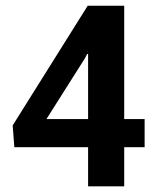

<svg xmlns="http://www.w3.org/2000/svg" viewBox="-20 -660 557 680"><path d="M292 -238.3V-468.3L289.1 -469.2L279.3 -451.2L144.5 -238.3ZM419.9 -639.6V-238.3H492.2V-138.7H419.9V0H292V-138.7H30.8L24.9 -215.8L290.5 -639.6Z"/></svg>

Font: Yantramanav
Style: Bold
Weight: 700
Version: Version 1.001;PS 1.0;hotconv 1.0.72;makeotf.lib2.5.5900; ttf